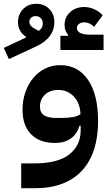

<svg xmlns="http://www.w3.org/2000/svg" viewBox="-81 -754 576 1014"><path d="M31 109H97Q225 109 285 61.5Q345 14 345 -65V-90H339Q325 -44 291.5 -21.5Q258 1 209 1Q128 1 83 -45Q38 -91 38 -174Q38 -224 53 -267Q68 -310 94.5 -342Q121 -374 157.5 -392Q194 -410 237 -410Q331 -410 384 -332Q437 -254 437 -115Q437 -31 416 34.5Q395 100 353 146Q311 192 248.5 216Q186 240 104 240H31ZM237 -131Q278 -131 303.5 -135.5Q329 -140 344 -151Q342 -209 309 -244Q276 -279 226 -279Q183 -279 156.5 -254Q130 -229 130 -191Q130 -159 152 -145Q174 -131 216 -131ZM238 -565H278L279 -569Q260 -591 260 -622Q260 -663 289.5 -690Q319 -717 364 -717Q391 -717 417.5 -705Q444 -693 461 -673L416 -612Q393 -636 364 -636Q347 -636 336 -627.5Q325 -619 325 -607Q325 -571 395 -571H466V-490H238ZM-61 -501 56 -556V-560Q36 -573 25 -592.5Q14 -612 14 -636Q14 -678 41 -706Q68 -734 111 -734Q152 -734 179 -707Q206 -680 206 -638Q206 -552 106 -507L-34 -442ZM74 -639Q74 -616 107 -600L124 -591Q135 -599 140 -608Q145 -617 145 -631Q145 -647 134.5 -658Q124 -669 107 -669Q93 -669 83.5 -660.5Q74 -652 74 -639Z"/></svg>

Font: IBM Plex Arabic SemiBold
Style: Regular
Weight: 600
Designer: Mike Abbink, Paul van der Laan, Pieter van Rosmalen, Wael Morcos, Khajak Apelian
Foundry: Bold Monday
Version: Version 1.0